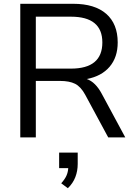

<svg xmlns="http://www.w3.org/2000/svg" viewBox="-20 -725 709 1013"><path d="M87 0V-705H366Q480 -705 540.5 -652Q601 -599 601 -501Q601 -423 558.5 -373Q516 -323 438 -308Q484 -292 517 -230L641 0H551L429 -226Q406 -268 376 -283Q346 -298 297 -298H169V0ZM169 -363H354Q520 -363 520 -501Q520 -637 354 -637H169ZM338 268 303 242Q322 221 330.5 202Q339 183 340 162H292V80H390V140Q390 177 377.5 209.5Q365 242 338 268Z"/></svg>

Font: Nunito Sans
Style: Regular
Weight: 400
Designer: Vernon Adams
Foundry: Vernon Adams
Version: Version 3.101; ttfautohint (v1.8.4.7-5d5b);gftools[0.9.27]